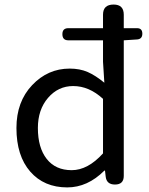

<svg xmlns="http://www.w3.org/2000/svg" viewBox="-20 -816 659 849"><path d="M435.5 -137.7V-378.9Q374 -435.5 303.7 -435.5Q237.3 -435.5 192.4 -383.3Q147.5 -331.1 147.5 -250Q147.5 -163.1 186.5 -113.3Q225.6 -63.5 296.9 -63.5Q368.2 -63.5 435.5 -137.7ZM282.2 -691.4H435.5V-751Q435.5 -795.9 482.4 -795.9Q527.3 -795.9 527.3 -751V-691.4H585.9Q609.4 -691.4 609.4 -667Q609.4 -643.6 586.9 -641.6L527.3 -637.7V-38.1Q527.3 0 488.3 0Q451.2 0 447.3 -35.2L444.3 -61.5H441.4Q367.2 12.7 277.3 12.7Q174.8 12.7 113.8 -57.1Q52.7 -127 52.7 -250Q52.7 -366.2 122.1 -439.5Q191.4 -512.7 288.1 -512.7Q333 -512.7 367.7 -497.6Q402.3 -482.4 441.4 -450.2L435.5 -543V-637.7H282.2Q255.9 -637.7 255.9 -665Q255.9 -691.4 282.2 -691.4Z"/></svg>

Font: GenSenMaruGothic TW TTF Regular
Style: Regular
Weight: 400
Version: Version 1.301